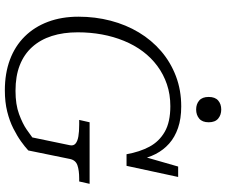

<svg xmlns="http://www.w3.org/2000/svg" viewBox="-92 -846 954 811"><g transform="rotate(90 385.5 -440.0)"><path d="M116 -291Q116 -344 125 -393Q134 -442 152 -486Q170 -530 196.5 -565.5Q223 -601 258 -627Q293 -653 335.5 -667.5Q378 -682 428 -682Q495 -682 536 -658.5Q577 -635 599 -594Q621 -553 631 -497H680L727 -715H683L635 -548L654 -546Q647 -587 630 -620Q613 -653 586 -677Q559 -701 520 -714.5Q481 -728 429 -728Q360 -728 301 -705.5Q242 -683 195.5 -643Q149 -603 116.5 -549Q84 -495 67 -430Q50 -365 50 -294Q50 -223 71.5 -165.5Q93 -108 133.5 -67Q174 -26 231.5 -4.5Q289 17 361 17Q411 17 451 7Q491 -3 522.5 -19Q554 -35 577 -51.5Q600 -68 615 -82L651 -258Q656 -282 677.5 -289.5Q699 -297 734 -297H746L756 -341H496L486 -297H506Q536 -297 556 -293.5Q576 -290 586 -281.5Q596 -273 593 -258L560 -99Q551 -92 526.5 -75Q502 -58 461.5 -43Q421 -28 363 -28Q301 -28 255 -46Q209 -64 178 -98.5Q147 -133 131.5 -181.5Q116 -230 116 -291ZM442 -791Q465 -791 480.5 -804Q496 -817 496 -844Q496 -871 480.5 -884Q465 -897 442 -897Q419 -897 404 -884Q389 -871 389 -844Q389 -817 404 -804Q419 -791 442 -791Z"/></g></svg>

Font: Roboto Serif 20pt ExtraLight
Style: Italic
Weight: 250
Italic angle: -10°
Version: Version 1.007